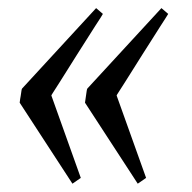

<svg xmlns="http://www.w3.org/2000/svg" viewBox="-20 -454 471 471"><path d="M28.3 -202.1Q29.3 -211.4 30.8 -218.8Q31.7 -225.1 32.5 -230.5Q33.2 -235.8 34.2 -236.8L215.8 -434.1L232.4 -419.9L227.1 -411.1Q221.7 -402.8 212.6 -388.7Q203.6 -374.5 192.1 -356.4Q180.7 -338.4 168.7 -319.6Q156.7 -300.8 145.5 -282.7Q134.3 -264.6 125.2 -250.5Q116.2 -236.3 110.8 -228Q105.5 -219.7 106 -219.7L178.2 -17.6L157.7 -3.4ZM188.5 -202.1Q189.5 -211.4 190.9 -218.8Q191.9 -225.1 192.6 -230.5Q193.4 -235.8 194.3 -236.8L376 -434.1L392.6 -419.9L387.2 -411.1Q381.8 -402.8 372.8 -388.7Q363.8 -374.5 352.3 -356.4Q340.8 -338.4 328.9 -319.6Q316.9 -300.8 305.7 -282.7Q294.4 -264.6 285.4 -250.5Q276.4 -236.3 271 -228Q265.6 -219.7 266.1 -219.7L338.4 -17.6L317.9 -3.4Z"/></svg>

Font: Gentium Plus
Style: Italic
Weight: 400
Italic angle: -8°
Designer: J. Victor Gaultney, Annie Olsen, Iska Routamaa
Foundry: SIL International
Version: Version 1.510